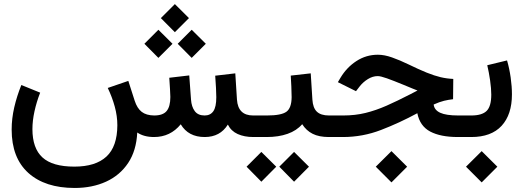

<svg xmlns="http://www.w3.org/2000/svg" viewBox="-20 -683 2610 957"><path d="M781.7 -592.8 851.6 -662.6 921.9 -592.8 851.6 -522.5ZM865.7 -464.8 935.5 -534.7 1005.9 -464.8 935.5 -394.5ZM699.7 -464.8 769.5 -534.7 839.8 -464.8 769.5 -394.5ZM747.6 0Q697.3 0 664.1 -22.5Q659.7 67.9 618.7 129.4Q577.6 190.9 508.8 222.4Q439.9 253.9 352.1 253.9Q204.6 253.9 121.3 179Q38.1 104 38.1 -37.1Q38.1 -91.8 51 -147.9Q64 -204.1 86.4 -259.3L180.2 -221.2Q162.1 -174.8 151.9 -128.2Q141.6 -81.5 141.6 -39.6Q141.6 56.2 191.7 101.8Q241.7 147.5 350.6 147.5Q456.5 147.5 510.5 97.4Q564.5 47.4 564.9 -58.6Q564.9 -104.5 552 -151.6Q539.1 -198.7 517.1 -244.6L619.6 -279.8L651.4 -180.7Q663.6 -143.1 686.3 -125.5Q709 -107.9 748.5 -107.4Q792.5 -107.4 810.8 -129.9Q829.1 -152.3 829.1 -199.7Q829.1 -210.4 827.4 -238Q825.7 -265.6 823.7 -295.4L923.3 -307.1L932.1 -186.5Q934.6 -150.9 950.7 -129.2Q966.8 -107.4 1000 -107.4Q1028.3 -107.4 1043.2 -128.4Q1058.1 -149.4 1058.1 -198.7Q1058.1 -214.8 1056.6 -244.4Q1055.2 -273.9 1052.7 -305.7L1152.8 -317.4L1161.1 -186.5Q1166.5 -107.4 1241.7 -107.4H1256.3V0H1242.7Q1197.8 0 1164.8 -14.9Q1131.8 -29.8 1115.7 -62Q1077.1 0 1000.5 0Q918.5 0 880.9 -63.5Q829.1 0 747.6 0Z M1630.9 0H1619.1Q1570.3 0 1538.3 -16.1Q1506.3 -32.2 1486.3 -64Q1458.5 -31.7 1413.3 -15.9Q1368.2 0 1309.6 0H1236.8V-107.4H1310.5Q1381.8 -107.4 1407.5 -126Q1433.1 -144.5 1433.6 -198.7Q1433.6 -224.6 1432.1 -252.7Q1430.7 -280.8 1429.2 -306.2L1528.8 -317.4L1537.1 -186.5Q1539.6 -145.5 1559.3 -126.5Q1579.1 -107.4 1620.1 -107.4H1630.9ZM1372.1 147.9 1445.8 74.2 1520 147.9 1445.8 222.7ZM1209 147.9 1282.7 74.2 1356.9 147.9 1282.7 222.7Z M1853 147.9 1931.2 70.3 2009.3 147.9 1931.2 226.1ZM2238.3 -188.5Q2215.8 -186 2193.6 -180.7Q2171.4 -175.3 2141.6 -162.1Q2144.5 -134.8 2173.8 -121.1Q2203.1 -107.4 2264.2 -107.4H2290.5V0H2262.2Q2175.8 0 2124.3 -27.3Q2072.8 -54.7 2060.1 -118.7Q1970.7 -70.3 1879.2 -35.2Q1787.6 0 1689.5 0H1611.3V-107.4H1690.9Q1750.5 -107.4 1802 -120.1Q1853.5 -132.8 1906.7 -156.2Q1960 -179.7 2024.4 -212.9L2061 -231.9Q2051.3 -234.9 2037.8 -241Q2024.4 -247.1 1990.2 -260.7Q1940.4 -281.2 1908.7 -292.5Q1877 -303.7 1862.8 -303.7Q1837.9 -303.7 1813.7 -288.8Q1789.6 -273.9 1772.5 -252L1754.4 -228.5L1664.1 -273.4L1676.8 -294.9Q1708 -347.2 1756.6 -378.7Q1805.2 -410.2 1863.3 -410.2Q1896 -410.2 1934.1 -396.7Q1972.2 -383.3 2015.6 -362.3Q2068.8 -336.4 2106.9 -321Q2145 -305.7 2176 -298.3Q2207 -291 2239.3 -289.6Z M2531.7 -212.9Q2531.7 -111.8 2480.2 -55.9Q2428.7 0 2329.1 0H2271V-107.4H2329.1Q2382.8 -107.4 2405.8 -130.4Q2428.7 -153.3 2428.7 -211.4Q2428.7 -241.2 2422.9 -282Q2417 -322.8 2408.7 -357.9L2507.3 -381.8Q2519 -341.8 2525.4 -296.6Q2531.7 -251.5 2531.7 -212.9ZM2302.7 147.9 2380.9 70.3 2459 147.9 2380.9 226.1Z"/></svg>

Font: Vazir Medium WOL-UI
Style: Medium-WOL-UI
Weight: 500
Designer: Saber Rastikerdar
Foundry: Saber Rastikerdar
Version: Version 30.1.0